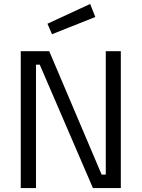

<svg xmlns="http://www.w3.org/2000/svg" viewBox="-20 -951 716 971"><path d="M85 0V-692H229L494 -68H515V-692H591V0H450L181 -624H162V0ZM220 -831 436 -931 462 -865 243 -778Z"/></svg>

Font: Titillium Web
Style: Regular
Weight: 400
Version: Version 1.001;PS 57.000;hotconv 1.0.70;makeotf.lib2.5.55311